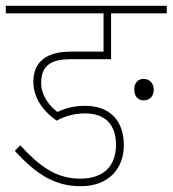

<svg xmlns="http://www.w3.org/2000/svg" viewBox="-30 -642 595 662"><path d="M264 -251C326 -251 370 -219 370 -142C370 -73 330 -26 247 -26C163 -26 106 -69 40 -141L21 -122C94 -42 158 0 248 0C347 0 397 -63 397 -141C397 -225 350 -277 264 -277C224 -277 196 -269 168 -256C143 -274 112 -311 112 -356C112 -423 154 -438 218 -438H353V-596H545V-622H-10V-596H327V-464H215C130 -464 85 -429 85 -360C85 -300 124 -255 165 -226C198 -244 231 -251 264 -251ZM433 -333C433 -308 448 -296 465 -296C483 -296 500 -307 500 -333C500 -356 485 -370 465 -370C446 -370 433 -357 433 -333Z"/></svg>

Font: Noto Sans Devanagari SemiCondensed Thin
Style: Regular
Weight: 100
Width: 4
Designer: Jelle Bosma - Monotype Design Team
Foundry: Monotype Imaging Inc.
Version: Version 2.004